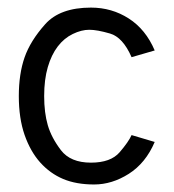

<svg xmlns="http://www.w3.org/2000/svg" viewBox="-20 -474 455 503"><path d="M385.3 -102.1Q361.8 -46.9 317.4 -18.6Q273.4 9.3 226.6 9.3Q179.7 9.3 145.5 -5.1Q111.3 -19.5 85.4 -48.3Q59.6 -77.1 44.4 -120.6Q29.3 -164.1 29.3 -222.2Q29.3 -280.3 44.4 -323.7Q59.6 -367.2 98.4 -410.6Q137.2 -454.1 218.3 -454.1Q272.9 -454.1 317.4 -425.5Q361.8 -397 385.3 -341.8L324.7 -324.2Q301.8 -376.5 268.1 -386.2Q234.4 -396 213.9 -396Q193.4 -396 170.7 -385Q147.9 -374 131.3 -352.3Q114.7 -330.6 105.2 -298.1Q95.7 -265.6 95.7 -222.2Q95.7 -178.7 105.2 -146Q114.7 -113.3 139.6 -80.6Q164.6 -47.9 218.3 -47.9Q270 -47.9 293.5 -75.2Q316.9 -102.5 324.7 -120.1Z"/></svg>

Font: Meera
Style: Regular
Weight: 400
Designer: Hussain KH and Suresh P for Swathanthra Malayalam Computing (SMC)
Version: Version 7.0.0+20221109